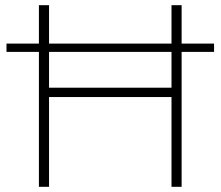

<svg xmlns="http://www.w3.org/2000/svg" viewBox="-20 -720 850 740"><path d="M5 -520V-552H805V-520ZM130 0V-700H169V-382H641V-700H680V0H641V-346H169V0Z"/></svg>

Font: REM Thin
Style: Regular
Weight: 250
Designer: Octavio Pardo
Foundry: Ashler Design
Version: Version 1.005;gftools[0.9.28]